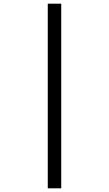

<svg xmlns="http://www.w3.org/2000/svg" viewBox="-20 -780 591 1041"><path d="M239 -760H312V241H239Z"/></svg>

Font: Noto Sans Tifinagh Ghat
Style: Regular
Weight: 400
Designer: JamraPatel
Foundry: JamraPatel LLC
Version: Version 2.006; ttfautohint (v1.8.4.7-5d5b)